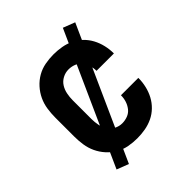

<svg xmlns="http://www.w3.org/2000/svg" viewBox="-183 -693 867 867"><g transform="rotate(-45 250.0 -260.0)"><path d="M247 8Q220 8 193 3Q166 -2 142.5 -15.5Q119 -29 100.5 -49.5Q82 -70 70.5 -94.5Q59 -119 55 -146Q51 -173 51 -200V-320Q51 -347 55 -374Q59 -401 70.5 -425.5Q82 -450 100.5 -470.5Q119 -491 142.5 -504.5Q166 -518 193 -523Q220 -528 247 -528Q273 -528 298.5 -523.5Q324 -519 347 -508Q370 -497 388.5 -479Q407 -461 419 -438.5Q431 -416 437 -390.5Q443 -365 443 -340V-338H332V-339Q332 -357 326.5 -374Q321 -391 310 -405Q299 -419 282 -425.5Q265 -432 247 -432Q227 -432 209 -422.5Q191 -413 180.5 -396.5Q170 -380 166 -360Q162 -340 162 -320V-200Q162 -180 166 -160Q170 -140 180.5 -123.5Q191 -107 209 -97.5Q227 -88 247 -88Q265 -88 282 -94.5Q299 -101 310 -115Q321 -129 326.5 -146Q332 -163 332 -181V-182H443V-180Q443 -155 437 -129.5Q431 -104 419 -81.5Q407 -59 388.5 -41Q370 -23 347 -12Q324 -1 298.5 3.5Q273 8 247 8ZM138 63 81 41 362 -583 419 -561Z"/></g></svg>

Font: Iosevka Algr
Style: Bold
Weight: 700
Monospace: yes
Designer: Belleve Invis
Foundry: Belleve Invis
Version: Version 26.0.2; ttfautohint (v1.8.3)